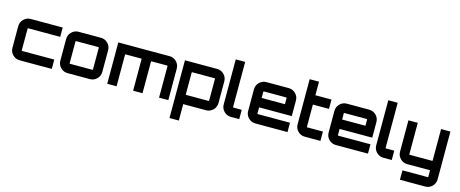

<svg xmlns="http://www.w3.org/2000/svg" viewBox="-49 -1571 6231 2602"><g transform="rotate(15 3066.0 -270.0)"><path d="M189 -131H640V0H189Q132 0 91.5 -40.5Q51 -81 51 -138V-442Q51 -499 91.5 -539.5Q132 -580 189 -580H638V-449H189Q182 -449 182 -442V-138Q182 -131 189 -131Z M861 -580H1174Q1231 -580 1271.5 -539.5Q1312 -499 1312 -442V-138Q1312 -81 1271.5 -40.5Q1231 0 1174 0H861Q804 0 763.5 -40.5Q723 -81 723 -138V-442Q723 -499 763.5 -539.5Q804 -580 861 -580ZM1174 -449H861Q854 -449 854 -442V-138Q854 -131 861 -131H1174Q1181 -131 1181 -138V-442Q1181 -449 1174 -449Z M2137 -580Q2194 -580 2234.5 -539.5Q2275 -499 2275 -442V0H2145V-442Q2145 -449 2137 -449H1919Q1913 -449 1913 -442V0H1781V-442Q1781 -449 1775 -449H1556Q1549 -449 1549 -442V0H1418V-580Z M2804 -580Q2861 -580 2901.5 -539.5Q2942 -499 2942 -442V-138Q2942 -81 2901.5 -40.5Q2861 0 2804 0H2484V230H2353V-580ZM2811 -138V-442Q2811 -449 2804 -449H2491Q2484 -449 2484 -442V-138Q2484 -131 2491 -131H2804Q2811 -131 2811 -138Z M3015 -770H3147V-138Q3147 -131 3153 -131H3270V0H3153Q3096 0 3055.5 -40.5Q3015 -81 3015 -138Z M3809 -580Q3866 -580 3906.5 -539.5Q3947 -499 3947 -442V-224H3489V-138Q3489 -131 3496 -131H3947V0H3496Q3439 0 3398.5 -40.5Q3358 -81 3358 -138V-442Q3358 -499 3398.5 -539.5Q3439 -580 3496 -580ZM3489 -356H3816V-442Q3816 -449 3809 -449H3496Q3489 -449 3489 -442Z M4409 -449H4183V-138Q4183 -131 4190 -131H4409V0H4190Q4132 0 4092 -40.5Q4052 -81 4052 -138V-770H4183V-580H4409Z M4938 -580Q4995 -580 5035.5 -539.5Q5076 -499 5076 -442V-224H4618V-138Q4618 -131 4625 -131H5076V0H4625Q4568 0 4527.5 -40.5Q4487 -81 4487 -138V-442Q4487 -499 4527.5 -539.5Q4568 -580 4625 -580ZM4618 -356H4945V-442Q4945 -449 4938 -449H4625Q4618 -449 4618 -442Z M5155 -770H5287V-138Q5287 -131 5293 -131H5410V0H5293Q5236 0 5195.5 -40.5Q5155 -81 5155 -138Z M6078 92Q6078 149 6038 189.5Q5998 230 5941 230H5586V98H5941Q5947 98 5947 92V0H5627Q5570 0 5529.5 -40.5Q5489 -81 5489 -138V-578H5620V-138Q5620 -131 5627 -131H5941Q5947 -131 5947 -138V-578H6078Z"/></g></svg>

Font: Orbitron
Style: Bold
Weight: 700
Designer: Matt McInerney
Foundry: Matt McInerney
Version: Version 001.001